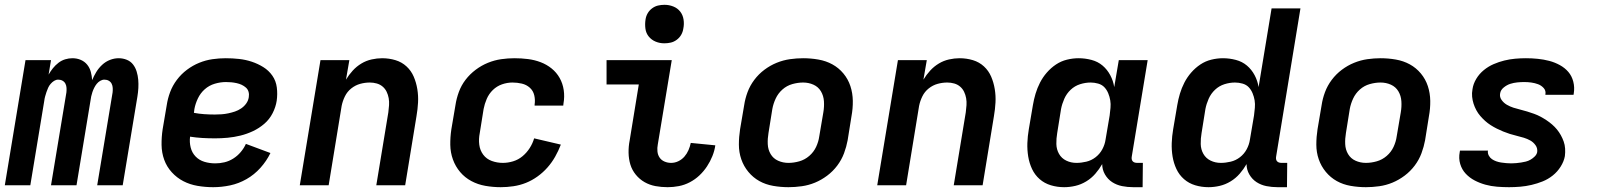

<svg xmlns="http://www.w3.org/2000/svg" viewBox="-21 -770 6641 798"><path d="M-1 0 85 -520H191L181 -460Q189 -474 199 -486.5Q209 -499 222 -509Q235 -519 250 -523.5Q265 -528 280 -528Q299 -528 315 -521Q331 -514 341.5 -501Q352 -488 356.5 -471Q361 -454 362 -437Q369 -454 379 -470.5Q389 -487 403.5 -500.5Q418 -514 436 -521Q454 -528 472 -528Q490 -528 506 -521.5Q522 -515 532 -502Q542 -489 547 -472.5Q552 -456 553.5 -439Q555 -422 554 -404Q553 -386 550 -368L489 0H383L447 -386Q448 -395 447.5 -404.5Q447 -414 443 -422Q439 -430 431 -434.5Q423 -439 413 -439Q404 -439 395.5 -434Q387 -429 381 -421.5Q375 -414 370.5 -405Q366 -396 363 -387Q360 -378 358 -369Q356 -360 355 -351L297 0H191L255 -386Q256 -395 255.5 -404.5Q255 -414 251 -422Q247 -430 239 -434.5Q231 -439 221 -439Q212 -439 204 -434Q196 -429 189.5 -421.5Q183 -414 179 -405Q175 -396 172 -387Q169 -378 166.5 -369Q164 -360 163 -351L105 0Z M865 8Q832 8 800 2.5Q768 -3 741 -17Q714 -31 693 -54Q672 -77 661.5 -106Q651 -135 650.5 -167.5Q650 -200 655 -233L672 -333Q676 -360 686 -387Q696 -414 714 -438Q732 -462 756 -480Q780 -498 807 -509Q834 -520 862 -524Q890 -528 917 -528Q945 -528 972.5 -525Q1000 -522 1025.5 -513.5Q1051 -505 1073.5 -491Q1096 -477 1111 -455.5Q1126 -434 1129.5 -406.5Q1133 -379 1129 -351Q1125 -325 1112 -299.5Q1099 -274 1077.5 -255.5Q1056 -237 1030.5 -225Q1005 -213 978.5 -206.5Q952 -200 925.5 -197.5Q899 -195 873 -195Q846 -195 820 -196.5Q794 -198 769 -202Q766 -179 771.5 -157Q777 -135 792 -119.5Q807 -104 828.5 -97.5Q850 -91 874 -91Q893 -91 912 -95.5Q931 -100 948.5 -111Q966 -122 979.5 -138Q993 -154 1001 -172L1103 -134Q1087 -101 1061.5 -72.5Q1036 -44 1003.5 -25.5Q971 -7 935.5 0.5Q900 8 865 8ZM872 -294Q886 -294 900 -295Q914 -296 928 -299Q942 -302 955.5 -306.5Q969 -311 981.5 -319.5Q994 -328 1002.5 -340Q1011 -352 1013 -366Q1015 -378 1012 -388.5Q1009 -399 1001 -406Q993 -413 983.5 -417.5Q974 -422 962.5 -424.5Q951 -427 940 -428Q929 -429 918 -429Q895 -429 871.5 -422Q848 -415 830 -399Q812 -383 801.5 -361Q791 -339 787 -317L785 -301Q806 -297 828 -295.5Q850 -294 872 -294Z M1225 0 1311 -520H1431L1417 -439Q1429 -459 1445 -476.5Q1461 -494 1481 -506Q1501 -518 1523.5 -523Q1546 -528 1567 -528Q1596 -528 1622.5 -520Q1649 -512 1668.5 -494Q1688 -476 1698.5 -451.5Q1709 -427 1713.5 -399.5Q1718 -372 1716.5 -344Q1715 -316 1710 -287L1663 0H1543L1593 -303Q1595 -318 1596 -333Q1597 -348 1594.5 -362Q1592 -376 1586 -388.5Q1580 -401 1569.5 -410Q1559 -419 1545 -423Q1531 -427 1516 -427Q1496 -427 1476 -421.5Q1456 -416 1439 -402.5Q1422 -389 1412.5 -369.5Q1403 -350 1399 -330L1345 0Z M2060 8Q2028 8 1996.5 2.5Q1965 -3 1938 -17.5Q1911 -32 1891.5 -55Q1872 -78 1861.5 -107Q1851 -136 1850.5 -168Q1850 -200 1855 -233L1872 -333Q1876 -360 1886 -387.5Q1896 -415 1914 -438.5Q1932 -462 1956 -480Q1980 -498 2007 -509Q2034 -520 2062 -524Q2090 -528 2117 -528Q2146 -528 2173.5 -524.5Q2201 -521 2226 -511.5Q2251 -502 2271.5 -485.5Q2292 -469 2305 -446Q2318 -423 2322 -395.5Q2326 -368 2321 -340L2320 -331H2201V-335Q2204 -355 2199.5 -374Q2195 -393 2181 -405.5Q2167 -418 2148 -422.5Q2129 -427 2109 -427Q2087 -427 2065.5 -419.5Q2044 -412 2027.5 -396Q2011 -380 2002 -359Q1993 -338 1989 -317L1973 -217Q1968 -192 1971 -168.5Q1974 -145 1987.5 -127Q2001 -109 2023 -101Q2045 -93 2069 -93Q2090 -93 2111.5 -99.5Q2133 -106 2150.5 -120.5Q2168 -135 2180.5 -154.5Q2193 -174 2199 -195L2310 -169Q2300 -143 2286.5 -119Q2273 -95 2254.5 -74Q2236 -53 2213 -36.5Q2190 -20 2165 -10Q2140 0 2113 4Q2086 8 2060 8Z M2754 8Q2728 8 2703.5 3.5Q2679 -1 2658 -13Q2637 -25 2621.5 -44Q2606 -63 2599 -86Q2592 -109 2591.5 -135Q2591 -161 2596 -186L2634 -419H2500V-520H2771L2713 -170Q2710 -155 2711.5 -140.5Q2713 -126 2720.5 -115Q2728 -104 2741 -98.5Q2754 -93 2768 -93Q2784 -93 2798.5 -100Q2813 -107 2823.5 -119Q2834 -131 2840.5 -146Q2847 -161 2850 -176L2952 -166Q2949 -144 2940 -121.5Q2931 -99 2917.5 -78.5Q2904 -58 2886 -41Q2868 -24 2846 -12.5Q2824 -1 2800.5 3.5Q2777 8 2754 8ZM2740 -590Q2721 -590 2704 -597Q2687 -604 2675.5 -618Q2664 -632 2661.5 -651Q2659 -670 2662 -689Q2664 -703 2671 -715Q2678 -727 2689.5 -735.5Q2701 -744 2714 -747Q2727 -750 2741 -750Q2760 -750 2777.5 -743Q2795 -736 2806 -722Q2817 -708 2820 -689Q2823 -670 2819 -651Q2817 -637 2810 -625Q2803 -613 2791.5 -604.5Q2780 -596 2767 -593Q2754 -590 2740 -590Z M3256 8Q3224 8 3192.5 2.5Q3161 -3 3135 -17.5Q3109 -32 3089.5 -55.5Q3070 -79 3060 -108Q3050 -137 3050 -169Q3050 -201 3055 -233L3072 -333Q3076 -360 3086 -387Q3096 -414 3114 -438Q3132 -462 3156 -480Q3180 -498 3207 -509Q3234 -520 3262 -524Q3290 -528 3317 -528Q3349 -528 3380.5 -522.5Q3412 -517 3438.5 -502.5Q3465 -488 3484.5 -464.5Q3504 -441 3513.5 -412Q3523 -383 3523.5 -351Q3524 -319 3518 -287L3502 -187Q3497 -160 3487 -133Q3477 -106 3459 -82Q3441 -58 3417 -40Q3393 -22 3366.5 -11Q3340 0 3311.5 4Q3283 8 3256 8ZM3256 -93Q3278 -93 3301 -99.5Q3324 -106 3342.5 -122Q3361 -138 3371 -159.5Q3381 -181 3384 -203L3401 -303Q3405 -326 3403.5 -349Q3402 -372 3391 -390.5Q3380 -409 3360 -418Q3340 -427 3317 -427Q3295 -427 3272 -420.5Q3249 -414 3231 -398Q3213 -382 3203 -360.5Q3193 -339 3189 -317L3173 -217Q3169 -194 3170 -171Q3171 -148 3182 -129.5Q3193 -111 3213 -102Q3233 -93 3256 -93Z M3625 0 3711 -520H3831L3817 -439Q3829 -459 3845 -476.5Q3861 -494 3881 -506Q3901 -518 3923.5 -523Q3946 -528 3967 -528Q3996 -528 4022.5 -520Q4049 -512 4068.5 -494Q4088 -476 4098.5 -451.5Q4109 -427 4113.5 -399.5Q4118 -372 4116.5 -344Q4115 -316 4110 -287L4063 0H3943L3993 -303Q3995 -318 3996 -333Q3997 -348 3994.5 -362Q3992 -376 3986 -388.5Q3980 -401 3969.5 -410Q3959 -419 3945 -423Q3931 -427 3916 -427Q3896 -427 3876 -421.5Q3856 -416 3839 -402.5Q3822 -389 3812.5 -369.5Q3803 -350 3799 -330L3745 0Z M4402 8Q4373 8 4346.5 0Q4320 -8 4300 -25.5Q4280 -43 4268.5 -67.5Q4257 -92 4252.5 -119.5Q4248 -147 4249 -175.5Q4250 -204 4255 -233L4272 -333Q4276 -357 4283 -380.5Q4290 -404 4301.5 -426.5Q4313 -449 4330 -468.5Q4347 -488 4368 -502Q4389 -516 4413.5 -522Q4438 -528 4462 -528Q4489 -528 4515.5 -521Q4542 -514 4561.5 -497.5Q4581 -481 4593.5 -457.5Q4606 -434 4610 -408L4629 -520H4749L4683 -120Q4682 -115 4682.5 -109.5Q4683 -104 4686.5 -100Q4690 -96 4695 -94.5Q4700 -93 4706 -93H4729L4728 8H4689Q4665 8 4642.5 3.5Q4620 -1 4601.5 -13Q4583 -25 4571.5 -45Q4560 -65 4560 -88Q4548 -67 4531.5 -48Q4515 -29 4493.5 -16Q4472 -3 4448.5 2.5Q4425 8 4402 8ZM4453 -93Q4473 -93 4494 -98Q4515 -103 4532.5 -116.5Q4550 -130 4560.5 -149.5Q4571 -169 4574 -190L4591 -290Q4593 -306 4594.5 -322Q4596 -338 4593.5 -353Q4591 -368 4585 -382.5Q4579 -397 4569 -407.5Q4559 -418 4543.5 -422.5Q4528 -427 4512 -427Q4490 -427 4468 -420Q4446 -413 4429 -397Q4412 -381 4402.5 -359.5Q4393 -338 4389 -317L4373 -217Q4369 -194 4369.5 -171.5Q4370 -149 4380.5 -130.5Q4391 -112 4410.5 -102.5Q4430 -93 4453 -93Z M5289 8Q5265 8 5242.5 3.5Q5220 -1 5201.5 -13Q5183 -25 5171.5 -45Q5160 -65 5160 -88Q5148 -67 5131.5 -48Q5115 -29 5093.5 -16Q5072 -3 5048.5 2.5Q5025 8 5002 8Q4973 8 4946.5 0Q4920 -8 4900 -25.5Q4880 -43 4868.5 -67.5Q4857 -92 4852.5 -119.5Q4848 -147 4849 -175.5Q4850 -204 4855 -233L4872 -333Q4876 -357 4883 -380.5Q4890 -404 4901.5 -426.5Q4913 -449 4930 -468.5Q4947 -488 4968 -502Q4989 -516 5013.5 -522Q5038 -528 5062 -528Q5089 -528 5115.5 -521Q5142 -514 5161.5 -497.5Q5181 -481 5193.5 -457.5Q5206 -434 5210 -408L5264 -735H5384L5283 -120Q5282 -115 5282.5 -109.5Q5283 -104 5286.5 -100Q5290 -96 5295 -94.5Q5300 -93 5306 -93H5329L5328 8ZM5053 -93Q5073 -93 5094 -98Q5115 -103 5132.5 -116.5Q5150 -130 5160.5 -149.5Q5171 -169 5174 -190L5191 -290Q5193 -306 5194.5 -322Q5196 -338 5193.5 -353Q5191 -368 5185 -382.5Q5179 -397 5169 -407.5Q5159 -418 5143.5 -422.5Q5128 -427 5112 -427Q5090 -427 5068 -420Q5046 -413 5029 -397Q5012 -381 5002.5 -359.5Q4993 -338 4989 -317L4973 -217Q4969 -194 4969.5 -171.5Q4970 -149 4980.5 -130.5Q4991 -112 5010.5 -102.5Q5030 -93 5053 -93Z M5656 8Q5624 8 5592.5 2.5Q5561 -3 5535 -17.5Q5509 -32 5489.5 -55.5Q5470 -79 5460 -108Q5450 -137 5450 -169Q5450 -201 5455 -233L5472 -333Q5476 -360 5486 -387Q5496 -414 5514 -438Q5532 -462 5556 -480Q5580 -498 5607 -509Q5634 -520 5662 -524Q5690 -528 5717 -528Q5749 -528 5780.5 -522.5Q5812 -517 5838.5 -502.5Q5865 -488 5884.5 -464.5Q5904 -441 5913.5 -412Q5923 -383 5923.5 -351Q5924 -319 5918 -287L5902 -187Q5897 -160 5887 -133Q5877 -106 5859 -82Q5841 -58 5817 -40Q5793 -22 5766.5 -11Q5740 0 5711.5 4Q5683 8 5656 8ZM5656 -93Q5678 -93 5701 -99.5Q5724 -106 5742.5 -122Q5761 -138 5771 -159.5Q5781 -181 5784 -203L5801 -303Q5805 -326 5803.5 -349Q5802 -372 5791 -390.5Q5780 -409 5760 -418Q5740 -427 5717 -427Q5695 -427 5672 -420.5Q5649 -414 5631 -398Q5613 -382 5603 -360.5Q5593 -339 5589 -317L5573 -217Q5569 -194 5570 -171Q5571 -148 5582 -129.5Q5593 -111 5613 -102Q5633 -93 5656 -93Z M6251 8Q6226 8 6201 6Q6176 4 6152.5 -2.5Q6129 -9 6108 -20Q6087 -31 6071 -48Q6055 -65 6048 -88.5Q6041 -112 6046 -138L6047 -144H6164L6163 -143Q6162 -132 6167 -123Q6172 -114 6180 -108.5Q6188 -103 6198 -99.5Q6208 -96 6218 -94.5Q6228 -93 6239 -92Q6250 -91 6260 -91Q6270 -91 6280.5 -92Q6291 -93 6301 -94.5Q6311 -96 6321 -98.5Q6331 -101 6340.5 -106.5Q6350 -112 6358 -120Q6366 -128 6368 -138Q6370 -154 6361 -166.5Q6352 -179 6339.5 -186Q6327 -193 6312.5 -197.5Q6298 -202 6283 -205.5Q6268 -209 6254 -213.5Q6240 -218 6226.5 -223.5Q6213 -229 6200 -235.5Q6187 -242 6174.5 -250Q6162 -258 6151.5 -267.5Q6141 -277 6131.5 -288Q6122 -299 6115 -312Q6108 -325 6103.5 -339Q6099 -353 6097.5 -368Q6096 -383 6099 -399Q6102 -421 6114.5 -442Q6127 -463 6146 -478.5Q6165 -494 6187 -503.5Q6209 -513 6231.5 -518.5Q6254 -524 6276.5 -526Q6299 -528 6321 -528Q6346 -528 6370.5 -525.5Q6395 -523 6418 -517Q6441 -511 6462 -499.5Q6483 -488 6497.5 -471Q6512 -454 6518 -430.5Q6524 -407 6520 -382L6519 -376H6402V-377Q6405 -393 6395 -404Q6385 -415 6371.5 -420Q6358 -425 6343.5 -427Q6329 -429 6314 -429Q6300 -429 6285 -427.5Q6270 -426 6256 -421.5Q6242 -417 6229 -406.5Q6216 -396 6214 -382Q6211 -367 6220 -354.5Q6229 -342 6242 -334.5Q6255 -327 6269 -322.5Q6283 -318 6297.5 -314.5Q6312 -311 6326.5 -306.5Q6341 -302 6355 -297Q6369 -292 6382 -285Q6395 -278 6407 -270Q6419 -262 6430 -252.5Q6441 -243 6450 -232Q6459 -221 6466 -208.5Q6473 -196 6478 -182Q6483 -168 6484 -152.5Q6485 -137 6483 -121Q6479 -99 6465.5 -77.5Q6452 -56 6432.5 -40.5Q6413 -25 6390.5 -16Q6368 -7 6344.5 -1.5Q6321 4 6297.5 6Q6274 8 6251 8Z"/></svg>

Font: Iosevka Extended
Style: Bold Italic
Weight: 700
Width: 7
Italic angle: -9°
Monospace: yes
Designer: Belleve Invis
Foundry: Belleve Invis
Version: Version 32.5.0; ttfautohint (v1.8.4)